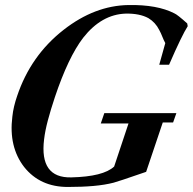

<svg xmlns="http://www.w3.org/2000/svg" viewBox="-20 -726 765 762"><path d="M725 -622Q714 -605 695.5 -567Q677 -529 651 -469H612L636 -555Q629 -568 624 -581Q619 -594 612 -607Q597 -637 569 -654Q534 -673 479 -672Q383 -669 310 -576Q251 -499 198 -341Q181 -290 170 -248.5Q159 -207 155 -173Q136 -19 263 -22Q390 -25 433 -65L490 -236H380L394 -277H680L667 -240H626L560 -44Q444 -4 431 -1Q396 8 351 12Q306 16 249 16Q139 16 76 -63Q14 -143 29 -263Q31 -283 36 -304Q41 -325 48 -345Q102 -506 233 -608Q356 -704 490 -706Q604 -708 672 -673Q684 -668 723 -633Z"/></svg>

Font: DG Didot
Style: Bold Italic
Weight: 700
Designer: David Gatwood, Takis Katsoulidis, and George D. Matthiopoulos
Foundry: David Gatwood
Version: Version 1.0